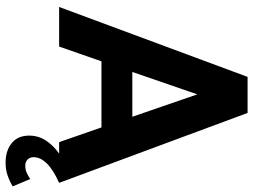

<svg xmlns="http://www.w3.org/2000/svg" viewBox="-132 -598 926 703"><g transform="rotate(90 331.5 -247.0)"><path d="M6 0 262 -690H394L650 0H501L447 -155H205L151 0ZM244 -268H408L326 -506ZM477 110Q477 76 495 48.5Q513 21 543 0H650Q601 22 578.5 45.5Q556 69 556 93Q556 107 564.5 115.5Q573 124 587 124Q602 124 613.5 118.5Q625 113 636 106L663 170Q645 181 623.5 188.5Q602 196 576 196Q532 196 504.5 173.5Q477 151 477 110Z"/></g></svg>

Font: Radio Canada SemiBold
Style: Regular
Weight: 600
Designer: Charles Daoud, Etienne Aubert Bonn, Alexandre Saumier Demers, Jacques Le Bailly
Foundry: Radio-Canada
Version: Version 2.104; ttfautohint (v1.8.4.7-5d5b);gftools[0.9.28.de